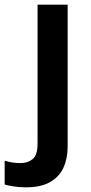

<svg xmlns="http://www.w3.org/2000/svg" viewBox="-81 -563 390 823"><path d="M30 240Q5 240 -19.5 236.5Q-44 233 -61 228V126Q-44 131 -28 133.5Q-12 136 8 136Q38 136 59 119Q80 102 80 52V-543H209V66Q209 116 191 155.5Q173 195 133.5 217.5Q94 240 30 240Z"/></svg>

Font: Noto Sans Lisu SemiBold
Style: Regular
Weight: 600
Designer: Monotype Design Team. David Williams.
Foundry: Monotype Imaging Inc.
Version: Version 2.102; ttfautohint (v1.8.4.7-5d5b)